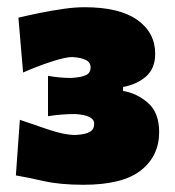

<svg xmlns="http://www.w3.org/2000/svg" viewBox="-20 -797 484 532"><path d="M211 -285Q146.5 -285 100 -295.5Q53.5 -306 24 -311L35 -465Q71 -452.5 114.8 -437.8Q158.5 -423 189 -423Q217.5 -424.5 229.2 -431.8Q241 -439 241 -454Q241 -478 188 -481Q149 -481 113 -475V-587Q144.5 -581 177 -581Q204 -582.5 217.5 -588.5Q231 -594.5 231 -610Q231 -624.5 217.5 -631Q204 -637.5 180 -639Q162 -639 122.5 -626.2Q83 -613.5 44 -596L31 -748Q53.5 -753.5 86 -760.2Q118.5 -767 152.5 -772Q186.5 -777 214 -777Q311 -777 360.5 -741.8Q410 -706.5 410 -648Q410 -607.5 384.8 -585.2Q359.5 -563 321 -556V-545Q360 -538.5 390.5 -511.5Q421 -484.5 421 -431Q421 -365 370.5 -325Q320 -285 211 -285Z"/></svg>

Font: Commissioner Flair Black
Style: Regular
Weight: 900
Designer: Kostas Bartsokas
Foundry: Kostas Bartsokas
Version: Version 1.000; ttfautohint (v1.8.3)